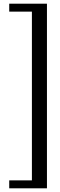

<svg xmlns="http://www.w3.org/2000/svg" viewBox="-20 -820 327 1040"><path d="M234.3 200H30V157H152.8V-757H30V-800H234.3Z"/></svg>

Font: Big Shoulders Stencil Text Thin
Style: Regular
Weight: 100
Designer: Patric King
Foundry: XO Type Co
Version: Version 2.001